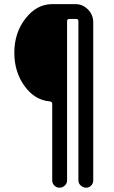

<svg xmlns="http://www.w3.org/2000/svg" viewBox="-20 -750 540 910"><path d="M215.8 -269.5Q144.5 -275.4 96.2 -342.3Q47.9 -409.2 47.9 -500Q47.9 -594.7 101.1 -662.6Q154.3 -730.5 227.5 -730.5H336.9Q372.1 -730.5 397 -705.1Q421.9 -679.7 421.9 -644.5V105.5Q421.9 119.1 412.1 129.4Q402.3 139.6 388.2 139.6Q374 139.6 362.8 129.4Q351.6 119.1 351.6 105.5V-649.4Q351.6 -660.2 340.8 -660.2H308.6Q297.9 -660.2 297.9 -649.4V105.5Q297.9 119.1 287.1 129.4Q276.4 139.6 262.2 139.6Q248 139.6 237.8 129.4Q227.5 119.1 227.5 105.5V-258.8Q227.5 -267.6 215.8 -269.5Z"/></svg>

Font: Rounded-X Mgen+ 2m regular
Style: Regular
Weight: 400
Designer: [Source Han Sans]
Ryoko NISHIZUKA  (kana & ideographs); Paul D. Hunt (Latin, Greek & Cyrillic); Wenlong ZHANG  (bopomofo
Version: Version 1.059.20150602